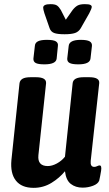

<svg xmlns="http://www.w3.org/2000/svg" viewBox="-20 -897 523 925"><path d="M142 8Q84 8 56.5 -27Q29 -62 35 -126L74 -496Q76 -510 88.5 -517.5Q101 -525 128 -525H153Q204 -525 202 -496L165 -149Q160 -97 210 -97Q231 -97 254 -109.5Q277 -122 293 -142L330 -496Q333 -525 383 -525H410Q461 -525 458 -496L417 -122Q414 -93 434 -93Q441 -93 448 -96.5Q455 -100 460 -100Q471 -100 467 -74Q465 -62 462.5 -48.5Q460 -35 458 -27Q452 -11 428 -2Q404 7 378 7Q344 7 321 -11Q298 -29 293 -72Q267 -40 228 -16Q189 8 142 8ZM357 -587Q328 -587 315.5 -593.5Q303 -600 304 -615L311 -676Q314 -705 369 -705Q399 -705 411.5 -698Q424 -691 423 -676L416 -615Q413 -587 357 -587ZM194 -587Q164 -587 152 -593.5Q140 -600 141 -615L148 -676Q149 -691 163 -698Q177 -705 206 -705Q238 -705 249.5 -697.5Q261 -690 259 -676L253 -615Q250 -587 194 -587ZM389 -877Q408 -877 415 -873.5Q422 -870 422 -864Q422 -856 410 -833L369 -761Q359 -744 341.5 -738Q324 -732 291 -732Q257 -732 241 -738Q225 -744 219 -761L194 -833Q188 -852 188 -860Q188 -877 223 -877Q245 -877 254.5 -870.5Q264 -864 273 -849L297 -802L330 -849Q342 -864 354 -870.5Q366 -877 389 -877Z"/></svg>

Font: Asap Condensed Condensed SemiBold
Style: Italic
Weight: 600
Width: 3
Italic angle: -6°
Designer: Pablo Cosgaya
Foundry: Omnibus-Type
Version: Version 3.001; ttfautohint (v1.8.4.7-5d5b)